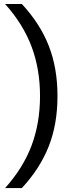

<svg xmlns="http://www.w3.org/2000/svg" viewBox="-20 -745 373 972"><path d="M271 -257.8Q271 -116.7 226.8 -4.4Q182.6 107.9 90.8 207H5.9Q97.7 104.5 140.1 -9Q182.6 -122.6 182.6 -258.8Q182.6 -395 139.9 -508.8Q97.2 -622.6 5.9 -724.6H90.8Q183.1 -625 227.1 -512.5Q271 -399.9 271 -259.8Z"/></svg>

Font: TypoPRO Liberation Sans
Style: Regular
Weight: 400
Designer: Steve Matteson
Foundry: Ascender Corporation
Version: Version 2.00.1